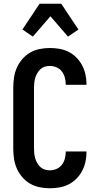

<svg xmlns="http://www.w3.org/2000/svg" viewBox="-20 -1000 540 1028"><path d="M247 8Q220 8 192.5 2.5Q165 -3 141.5 -16.5Q118 -30 99.5 -51.5Q81 -73 70 -98Q59 -123 55 -150.5Q51 -178 51 -205V-530Q51 -557 55 -584.5Q59 -612 70 -637Q81 -662 99.5 -683.5Q118 -705 141.5 -718.5Q165 -732 192.5 -737.5Q220 -743 247 -743Q273 -743 298.5 -738.5Q324 -734 347 -722.5Q370 -711 388.5 -692.5Q407 -674 419 -651.5Q431 -629 437 -603.5Q443 -578 443 -552V-546H332V-549Q332 -567 327 -585Q322 -603 311 -617.5Q300 -632 282.5 -639.5Q265 -647 247 -647Q233 -647 220 -643Q207 -639 197 -630Q187 -621 180 -609Q173 -597 169 -584Q165 -571 163.5 -557.5Q162 -544 162 -530V-205Q162 -191 163.5 -177.5Q165 -164 169 -151Q173 -138 180 -126Q187 -114 197 -105Q207 -96 220 -92Q233 -88 247 -88Q265 -88 282.5 -95.5Q300 -103 311 -117.5Q322 -132 327 -150Q332 -168 332 -186V-189H443V-183Q443 -157 437 -131.5Q431 -106 419 -83.5Q407 -61 388.5 -42.5Q370 -24 347 -12.5Q324 -1 298.5 3.5Q273 8 247 8ZM156 -804 100 -842 192 -980H308L369 -888L400 -842L344 -804L250 -913Z"/></svg>

Font: Iosevka Fixed
Style: Bold
Weight: 700
Monospace: yes
Designer: Belleve Invis
Foundry: Belleve Invis
Version: Version 32.3.0